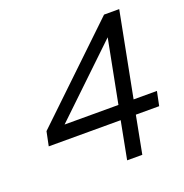

<svg xmlns="http://www.w3.org/2000/svg" viewBox="-126 -814 891 928"><g transform="rotate(-20 319.5 -350.0)"><path d="M508 -700H586L502 -266H622L607 -193H487L450 0H372L409 -193H39L54 -266ZM487 -591 147 -266H424Z"/></g></svg>

Font: MedMera Sans
Style: Italic
Weight: 400
Italic angle: -11°
Designer: Kasper Nordkvist
Foundry: UNCUT.wtf
Version: Version 1.300